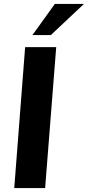

<svg xmlns="http://www.w3.org/2000/svg" viewBox="-20 -950 444 970"><path d="M52 0 107 -712H264L208 0ZM237 -773H144L257 -930H404Z"/></svg>

Font: Muli ExtraBold
Style: Italic
Weight: 800
Italic angle: -4.541°
Designer: Vernon Adams
Foundry: Vernon Adams
Version: Version 2.000